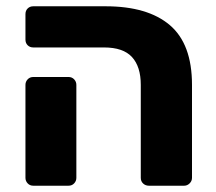

<svg xmlns="http://www.w3.org/2000/svg" viewBox="-20 -591 686 611"><path d="M454 0Q443 0 435.5 -7Q428 -14 428 -25V-321Q428 -379 400 -409.5Q372 -440 311 -440H86Q75 -440 68 -447Q61 -454 61 -465V-546Q61 -557 68 -564Q75 -571 86 -571H316Q450 -571 520.5 -511Q591 -451 591 -321V-25Q591 -15 583.5 -7.5Q576 0 566 0ZM86 0Q75 0 68 -7.5Q61 -15 61 -25V-321Q61 -331 68 -338.5Q75 -346 86 -346H198Q209 -346 216 -338.5Q223 -331 223 -321V-25Q223 -15 216 -7.5Q209 0 198 0Z"/></svg>

Font: Rubik
Style: Bold
Weight: 700
Designer: Hubert and Fischer
Foundry: Hubert and Fischer
Version: Version 2.300;gftools[0.9.30]